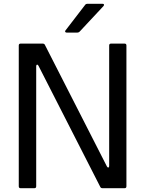

<svg xmlns="http://www.w3.org/2000/svg" viewBox="-20 -993 767 1013"><path d="M89 0Q79 0 79 -10V-753Q79 -763 89 -763H205Q214 -763 217 -756L544 -115Q547 -109 551 -109Q553 -109 554.5 -111.5Q556 -114 556 -118V-753Q556 -763 566 -763H637Q647 -763 647 -753V-10Q647 0 637 0H521Q512 0 509 -7L183 -646Q180 -652 176 -652Q174 -652 172.5 -649.5Q171 -647 171 -643V-10Q171 0 161 0ZM332 -821Q326 -821 324 -825Q322 -829 326 -833L429 -967Q433 -973 442 -973H521Q527 -973 528.5 -969.5Q530 -966 526 -961L400 -826Q395 -821 388 -821Z"/></svg>

Font: Open Sauce Two
Style: Regular
Weight: 400
Designer: Alfredo Marco Pradil
Foundry: Creative Sauce Fz LLC
Version: Version 1.477